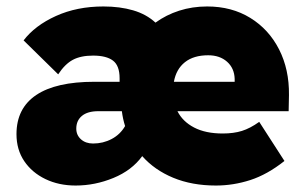

<svg xmlns="http://www.w3.org/2000/svg" viewBox="-20 -564 941 594"><path d="M214 10Q162 10 120.5 -10Q79 -30 55 -65.5Q31 -101 31 -149Q31 -229 92 -270Q153 -311 272 -311H350V-322Q350 -361 329.5 -376.5Q309 -392 268 -392Q230 -392 205.5 -379Q181 -366 160 -334L53 -439Q88 -485 153 -514.5Q218 -544 300 -544Q351 -544 392 -532Q433 -520 461 -494Q494 -518 534.5 -531Q575 -544 621 -544Q697 -544 754.5 -508.5Q812 -473 843.5 -411Q875 -349 874 -270L873 -220H529Q545 -188 580.5 -169.5Q616 -151 669 -151Q703 -151 728.5 -159Q754 -167 782 -187L860 -66Q807 -24 754.5 -7Q702 10 648 10Q574 10 516 -14Q458 -38 420 -81Q388 -37 331 -13.5Q274 10 214 10ZM624 -393Q579 -393 552 -371.5Q525 -350 518 -311H706V-320Q705 -353 682.5 -373Q660 -393 624 -393ZM268 -120Q299 -120 325.5 -134Q352 -148 367 -174Q360 -196 357 -220H284Q251 -220 233.5 -205.5Q216 -191 216 -166Q216 -146 230.5 -133Q245 -120 268 -120Z"/></svg>

Font: Lexend ExtraBold
Style: Regular
Weight: 800
Designer: Bonnie Shaver-Troup, Thomas Jockin
Foundry: Lexend
Version: Version 1.007; ttfautohint (v1.8.3)